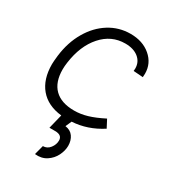

<svg xmlns="http://www.w3.org/2000/svg" viewBox="-181 -609 843 940"><g transform="rotate(30 240.0 -139.5)"><path d="M287 116Q287 143 273 171.5Q259 200 231.5 218Q204 236 166 232L180 179Q204 179 219.5 159Q235 139 235 116Q235 85 195 85H163L183 4Q103 -5 60.5 -55.5Q18 -106 18 -191Q18 -205 22 -241Q32 -321 68 -382.5Q104 -444 158.5 -478Q213 -512 278 -512Q347 -512 391.5 -474Q436 -436 436 -378Q436 -365 435 -358L381 -362Q382 -367 382 -376Q382 -413 354 -435.5Q326 -458 279 -458Q201 -458 147 -397Q93 -336 79 -234Q76 -213 76 -195Q76 -123 114 -85.5Q152 -48 225 -48Q261 -48 298.5 -59Q336 -70 385 -95L408 -51Q329 0 242 5L227 39Q257 43 272 64.5Q287 86 287 116Z"/></g></svg>

Font: Bellota
Style: Italic
Weight: 400
Italic angle: -7.5°
Designer: Kemie Guaida
Foundry: Kemie Guaida
Version: Version 4.001